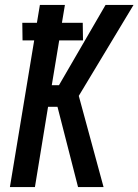

<svg xmlns="http://www.w3.org/2000/svg" viewBox="-20 -755 559 775"><path d="M295 0 212 -324H174L121 0H20L118 -592H71L70 -663H129L141 -735H242L230 -663H314L315 -592H219L189 -411H218L406 -735H519L298 -368L398 0Z"/></svg>

Font: Iosevka Term Curly SmBd Obl
Style: Regular
Weight: 600
Italic angle: -9°
Designer: Belleve Invis
Foundry: Belleve Invis
Version: Version 32.3.0